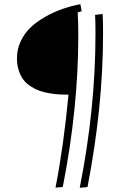

<svg xmlns="http://www.w3.org/2000/svg" viewBox="-20 -815 589 917"><path d="M351.1 -755.9 370.1 -761.2 363.8 -794.9Q320.3 -786.6 279.1 -772.5Q237.8 -758.3 197.5 -735.6Q157.2 -712.9 127.4 -685.1Q97.7 -657.2 79.3 -618.9Q61 -580.6 61 -537.1Q61 -504.4 69.8 -477.8Q78.6 -451.2 92.5 -433.3Q106.4 -415.5 127.4 -402.1Q148.4 -388.7 169.2 -381.3Q189.9 -374 216.1 -369.6Q242.2 -365.2 262.7 -364Q283.2 -362.8 307.1 -362.8Q284.2 -119.1 245.1 81.1L279.8 78.1Q354 -297.9 354 -647Q354 -704.6 351.1 -755.9ZM434.1 -744.1Q436 -713.9 436 -652.8Q436 -296.9 360.8 82L397.9 78.1Q472.2 -304.7 472.2 -653.8Q472.2 -715.8 470.2 -748Z"/></svg>

Font: Comic Neue Angular Light
Style: Regular
Weight: 300
Designer: Craig Rozynski
Foundry: Craig Rozynski
Version: Version 2.003